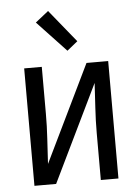

<svg xmlns="http://www.w3.org/2000/svg" viewBox="-54 -805 608 847"><g transform="rotate(-5 250.0 -381.5)"><path d="M64 0V-520H142V-312Q142 -257 138.5 -202Q135 -147 132 -91L340 -520H436V0H358V-208Q358 -263 361.5 -318Q365 -373 368 -429L160 0ZM261 -581 133 -717 191 -763 308 -619Z"/></g></svg>

Font: Huly
Style: Regular
Weight: 400
Designer: Belleve Invis
Foundry: Belleve Invis
Version: Version 33.2.5; ttfautohint (v1.8.4)